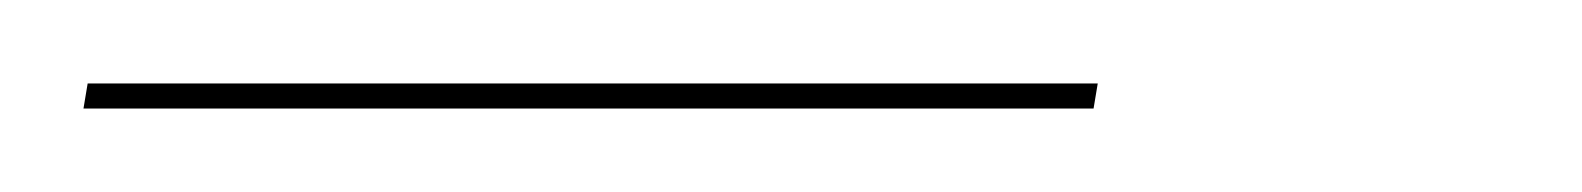

<svg xmlns="http://www.w3.org/2000/svg" viewBox="-47 -26 379 46"><path d="M-26 -6 -27 0H215L216 -6Z"/></svg>

Font: Moniqa Ita Display
Style: Italic
Weight: 400
Italic angle: -10°
Designer: Rajesh Rajput
Foundry: Rajesh Rajput
Version: Version 1.000